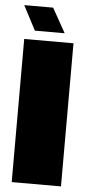

<svg xmlns="http://www.w3.org/2000/svg" viewBox="-56 -821 391 854"><g transform="rotate(5 140.0 -394.5)"><path d="M30 0H250V-639H30ZM146 -789H17L74 -680H207Z"/></g></svg>

Font: Banana Brick
Style: Regular
Weight: 400
Designer: artmaker
Foundry: artmaker
Version: Version 4.000 2011 initial release